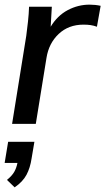

<svg xmlns="http://www.w3.org/2000/svg" viewBox="-20 -533 453 826"><path d="M32 0 93 -379Q97 -409 100.5 -441Q104 -473 105 -504H203L198 -418Q227 -466 271.5 -489.5Q316 -513 365 -513Q390 -513 413 -508L397 -418Q383 -423 370 -425Q357 -427 339 -427Q275 -427 232.5 -387Q190 -347 180 -284L134 0ZM43 273 10 241Q32 223 41.5 206Q51 189 55 168H0L15 77H128L116 148Q110 189 94 219Q78 249 43 273Z"/></svg>

Font: Mulish SemiBold
Style: Italic
Weight: 600
Italic angle: -9°
Designer: Vernon Adams
Foundry: Vernon Adams
Version: Version 3.603; ttfautohint (v1.8.3)